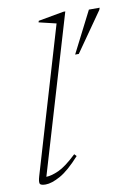

<svg xmlns="http://www.w3.org/2000/svg" viewBox="-83 -763 575 827"><g transform="rotate(-10 205.0 -350.0)"><path d="M215.5 -665 140 -683 142 -689.5 253 -709.5H261.5L57.5 -22Q80.5 -22.5 112.5 -37Q144.5 -51.5 192.5 -97L201.5 -87.5Q151.5 -32 113.5 -11Q75.5 10 49 10Q26.5 10 23.8 1.2Q21 -7.5 27.5 -29.5ZM271 -519 363 -699.5H410L407 -690.5L287 -519Z"/></g></svg>

Font: Newsreader Text ExtraLight
Style: Italic
Weight: 275
Italic angle: -17°
Designer: Hugues Gentile
Foundry: Production Type
Version: Version 1.001